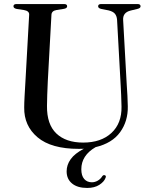

<svg xmlns="http://www.w3.org/2000/svg" viewBox="-20 -720 732 948"><path d="M576 -296 558 -622.5Q556.5 -641 547.5 -652Q538.5 -663 517 -668.5L479.5 -676Q464.5 -679.5 464.5 -689Q464.5 -700 479.5 -700H659.5Q674 -700 674 -689Q674 -679.5 658.5 -676L625.5 -668Q585.5 -658.5 588 -621L606 -298Q608 -272 609.2 -246.8Q610.5 -221.5 611 -195Q612.5 -122 573.2 -67.5Q534 -13 452 6.5Q381.5 47.5 381.5 115.5Q381.5 147.5 395.8 163.8Q410 180 433.5 180Q449 180 463 171.8Q477 163.5 485 150Q490.5 143 496.5 145Q506 147 501 158.5Q494 177.5 470.2 192.8Q446.5 208 410.5 208Q362.5 208 335.8 186Q309 164 309 126Q309 94 329 66Q349 38 394 14.5Q381.5 15 368.5 15Q233 15 165.5 -42Q98 -99 99.5 -189.5Q99.5 -210.5 101.5 -247.5Q103.5 -284.5 105.5 -316.5L124 -647.5Q125 -666 98 -670.5L61.5 -676Q46.5 -679.5 46.5 -689Q46.5 -700 61.5 -700H296.5Q311.5 -700 311.5 -689Q311.5 -679.5 296.5 -676.5L259 -670.5Q235 -666.5 234 -647L216 -319Q214 -281.5 213.2 -251Q212.5 -220.5 212 -197Q211 -106 258.2 -61Q305.5 -16 390.5 -16Q479 -16 530.2 -63.5Q581.5 -111 580 -193.5Q579.5 -226 578.2 -250.8Q577 -275.5 576 -296Z"/></svg>

Font: Fraunces 72pt S000
Style: Regular
Weight: 400
Version: Version 1.000; ttfautohint (v1.8.3)